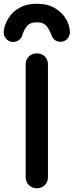

<svg xmlns="http://www.w3.org/2000/svg" viewBox="-57 -995 393 1025"><path d="M140 10Q114 10 97 -7Q80 -24 80 -50V-651Q80 -677 97 -693.5Q114 -710 140 -710Q166 -710 182.5 -693.5Q199 -677 199 -651V-50Q199 -24 182.5 -7Q166 10 140 10ZM139 -975Q195 -975 233 -953.5Q271 -932 292 -899Q313 -866 316 -830Q318 -805 303 -788.5Q288 -772 266 -772Q250 -772 238 -780Q226 -788 220 -801Q210 -832 193 -854Q176 -876 139 -876Q103 -876 86 -854.5Q69 -833 61 -803Q55 -789 42.5 -780Q30 -771 13 -771Q-9 -771 -24 -787.5Q-39 -804 -37 -829Q-33 -864 -12 -898Q9 -932 47 -953.5Q85 -975 139 -975Z"/></svg>

Font: National Park SemiBold
Style: Regular
Weight: 600
Designer: Andrea Herstowski, Ben Hoepner
Version: Version 1.009